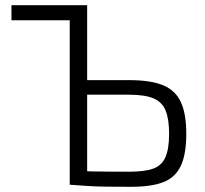

<svg xmlns="http://www.w3.org/2000/svg" viewBox="-20 -710 787 738"><path d="M476 -402Q560 -402 607.5 -382Q655 -362 675.5 -317Q696 -272 696 -196Q696 -116 674.5 -71.5Q653 -27 607 -9.5Q561 8 485 8Q430 8 391 7.5Q352 7 319 5Q286 3 248 0L262 -53Q285 -52 341.5 -51Q398 -50 476 -50Q535 -50 568 -61.5Q601 -73 615.5 -105Q630 -137 630 -196Q630 -251 617 -284Q604 -317 571 -331.5Q538 -346 476 -346H261V-402ZM315 -690V0H248V-690ZM284 -690V-632H24V-690Z"/></svg>

Font: Exo 2 Light
Style: Regular
Weight: 300
Designer: Natanael Gama
Foundry: Natanael Gama
Version: Version 2.010